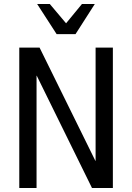

<svg xmlns="http://www.w3.org/2000/svg" viewBox="-20 -936 658 956"><path d="M456 -699H542V0H438L163 -559H162V0H76V-699H177L455 -135H456ZM452 -916 356 -766H262L165 -916H228L309 -820L388 -916Z"/></svg>

Font: Fragment Mono SC
Style: Regular
Weight: 400
Monospace: yes
Designer: Wei Huang based on Nimbus Sans by URW Studio, based on Helvetica by Max Miedinger.
Foundry: Wei Huang
Version: Version 1.012; ttfautohint (v1.8.4.7-5d5b)